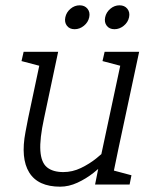

<svg xmlns="http://www.w3.org/2000/svg" viewBox="-20 -695 566 723"><path d="M86 -250H146Q129 -172 132 -127.5Q135 -83 157 -65Q179 -47 219 -47L207 8Q123 8 90 -45.5Q57 -99 76 -198ZM427 -140 350 -60 444 -500H504ZM146 -250H86L139 -500H199ZM350 -60 427 -140 398 0H338ZM398 -150 427 -140Q427 -140 415 -125Q403 -110 381.5 -88Q360 -66 332 -44Q304 -22 271.5 -7Q239 8 206 8L218 -47Q253 -47 285 -62.5Q317 -78 342.5 -98.5Q368 -119 383 -134.5Q398 -150 398 -150ZM388 0 400 -55 475 -35 468 0ZM137 -445 61 -465 69 -500H149ZM442 -445 366 -465 374 -500H454ZM261 -585Q242 -585 232 -598Q222 -611 226 -630Q230 -649 245.5 -662Q261 -675 280 -675Q299 -675 309.5 -662Q320 -649 316 -630Q312 -611 296 -598Q280 -585 261 -585ZM411 -585Q392 -585 382 -598Q372 -611 376 -630Q380 -649 395.5 -662Q411 -675 430 -675Q449 -675 459.5 -662Q470 -649 466 -630Q462 -611 446 -598Q430 -585 411 -585Z"/></svg>

Font: Epunda Slab Light
Style: Italic
Weight: 300
Italic angle: -12°
Designer: Simon Atzbach
Foundry: typofactur
Version: Version 1.102